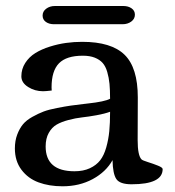

<svg xmlns="http://www.w3.org/2000/svg" viewBox="-20 -618 592 649"><path d="M124 -565.4Q124 -579.6 136.2 -588.6Q148.4 -597.7 165.5 -597.7H397Q413.6 -597.7 424.8 -589.8Q436 -582 436 -568.4Q436 -554.2 423.8 -545.2Q411.6 -536.1 394 -536.1H162.6Q146 -536.1 135 -543.9Q124 -551.8 124 -565.4ZM52.2 -359.9Q52.2 -384.8 65.4 -405.3Q78.6 -425.8 99.6 -438.7Q120.6 -451.7 148.4 -460.4Q176.3 -469.2 203.4 -472.9Q230.5 -476.6 257.8 -476.6Q356.4 -476.6 401.1 -432.9Q445.8 -389.2 445.8 -288.6L445.3 -144.5Q445.3 -92.3 458.5 -79.1Q461.9 -75.7 480 -70.1Q498 -64.5 513.9 -58.1Q529.8 -51.8 529.8 -46.4Q529.8 4.9 424.8 4.9Q385.3 4.9 373.3 -12.7Q361.3 -30.3 360.4 -76.7Q338.4 -37.1 293.5 -12.7Q248.5 11.7 191.4 11.7Q146 11.7 110.4 -1.5Q74.7 -14.6 52.5 -44.2Q30.3 -73.7 30.3 -116.2Q30.3 -142.1 38.1 -162.8Q45.9 -183.6 57.6 -197.8Q69.3 -211.9 89.6 -223.1Q109.9 -234.4 127.4 -241Q145 -247.6 172.6 -252.9Q200.2 -258.3 219 -261Q237.8 -263.7 267.6 -267.1Q269.5 -267.1 270.5 -267.3Q271.5 -267.6 273.2 -267.8Q274.9 -268.1 276.4 -268.1Q334.5 -274.4 352.1 -284.2Q352.1 -314 350.1 -334.7Q348.1 -355.5 342.5 -374.8Q336.9 -394 326.9 -405.3Q316.9 -416.5 300.3 -423.1Q283.7 -429.7 259.8 -429.7Q204.6 -429.7 179.4 -404.1Q154.3 -378.4 154.3 -322.8L154.8 -312Q134.3 -309.6 125.5 -309.6Q97.7 -309.6 75 -324Q52.2 -338.4 52.2 -359.9ZM352.1 -240.2Q333.5 -233.4 306.4 -228.5Q279.3 -223.6 257.3 -221.2Q235.4 -218.8 211.4 -212.4Q187.5 -206.1 171.4 -196.8Q155.3 -187.5 144.8 -168.7Q134.3 -149.9 134.3 -123Q134.3 -39.1 231.9 -39.1Q261.7 -39.1 283.7 -49.3Q305.7 -59.6 318.6 -76.2Q331.5 -92.8 339.1 -119.6Q346.7 -146.5 349.4 -174.6Q352.1 -202.6 352.1 -240.2Z"/></svg>

Font: Corben
Style: Regular
Weight: 400
Designer: vernon adams
Foundry: vernon adams
Version: Version 1.100